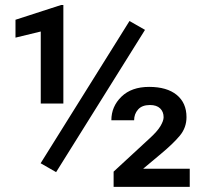

<svg xmlns="http://www.w3.org/2000/svg" viewBox="-20 -730 807 750"><path d="M546.4 -613.3 199.2 -57.6 138.7 -92.3 485.8 -647.9ZM227.5 -710.4V-325.7H139.2V-606.9L40.5 -583V-652.8L218.3 -710.4ZM721.2 -70.8V0H423.8V-59.6L564 -189Q594.2 -216.3 606.7 -237.3Q619.1 -258.3 619.1 -272Q619.1 -293.5 605.5 -306.6Q591.8 -319.8 565.9 -319.8Q534.7 -319.8 519.3 -302.2Q503.9 -284.7 503.9 -260.3H415Q415 -314 454.3 -352.3Q493.7 -390.6 562.5 -390.6Q631.8 -390.6 670.2 -359.4Q708.5 -328.1 708.5 -272.5Q708.5 -231.4 682.6 -200.2Q656.7 -168.9 607.9 -128.4L539.1 -70.8Z"/></svg>

Font: Vazirmatn UI FD Medium
Style: Regular
Weight: 500
Designer: Saber Rastikerdar
Foundry: Saber Rastikerdar
Version: Version 33.003